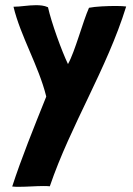

<svg xmlns="http://www.w3.org/2000/svg" viewBox="-20 -718 512 740"><path d="M53 2C84 2 119 -1 147 -1C156 -1 164 -1 172 0C252 -235 392 -453 466 -692V-693C458 -694 444 -695 428 -695C393 -695 347 -693 323 -688C299 -634 269 -519 242 -471C218 -521 178 -631 165 -690C150 -697 134 -698 118 -698C89 -698 59 -692 32 -692C59 -579 129 -464 158 -347V-345C111 -228 62 -107 27 1H29C37 2 45 2 53 2Z"/></svg>

Font: HEYCLAY
Style: Regular
Weight: 400
Designer: Marcelo Magalhaes
Foundry: Marcelo Magalhães
Version: Version 1.300;hotconv 1.0.109;makeotfexe 2.5.65596